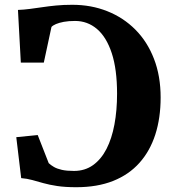

<svg xmlns="http://www.w3.org/2000/svg" viewBox="-20 -771 705 802"><path d="M298.5 11Q252 11 219 6Q186 1 161.2 -6Q136.5 -13 114.8 -19Q93 -25 68.5 -27L48 -198L137.5 -207L183.5 -89.5Q192.5 -81 205.5 -73.5Q218.5 -66 238.5 -61.5Q258.5 -57 289 -57Q334.5 -57 368.5 -81.2Q402.5 -105.5 424.8 -148.8Q447 -192 458 -251Q469 -310 469 -379.5Q469 -481.5 446.8 -549Q424.5 -616.5 385 -650Q345.5 -683.5 293.5 -683.5Q266.5 -683.5 246.5 -679.8Q226.5 -676 213.8 -670.5Q201 -665 195 -658.5L163 -509.5H67L55 -729.5Q80 -730.5 105.2 -733.8Q130.5 -737 157 -741Q183.5 -745 214.2 -748Q245 -751 282 -751Q361 -751 428.2 -724.2Q495.5 -697.5 545.5 -647.2Q595.5 -597 623.2 -525.2Q651 -453.5 651 -363.5Q651 -278.5 628.8 -209.2Q606.5 -140 562.5 -90.8Q518.5 -41.5 452.5 -15.2Q386.5 11 298.5 11Z"/></svg>

Font: Merriweather 20pt ExtraBold
Style: Regular
Weight: 800
Version: Version 2.100